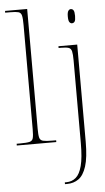

<svg xmlns="http://www.w3.org/2000/svg" viewBox="-64 -800 591 1080"><g transform="rotate(-5 231.0 -260.0)"><path d="M376 -658Q368 -658 362 -666Q356 -674 356 -698Q356 -721 362 -729.5Q368 -738 376 -738Q386 -738 391.5 -729.5Q397 -721 397 -698Q397 -674 391.5 -666Q386 -658 376 -658ZM258 240V230H267Q298 230 320.5 211Q343 192 355 146Q367 100 367 18V-449Q367 -484 363 -500.5Q359 -517 345.5 -521.5Q332 -526 304 -526H289V-536H395V12Q395 102 379 151.5Q363 201 335 220.5Q307 240 271 240ZM7 0V-10H27Q64 -10 80 -14Q96 -18 100 -33.5Q104 -49 104 -84V-672Q104 -709 100 -725.5Q96 -742 81.5 -746Q67 -750 37 -750H7V-760H132V-84Q132 -49 136 -33.5Q140 -18 156.5 -14Q173 -10 210 -10H230V0Z"/></g></svg>

Font: Noto Serif Display SemiCondensed Thin
Style: Regular
Weight: 100
Width: 4
Designer: Monotype Design Team
Foundry: Monotype Imaging Inc.
Version: Version 2.009